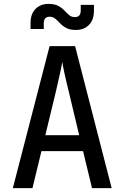

<svg xmlns="http://www.w3.org/2000/svg" viewBox="-20 -967 640 987"><path d="M46 0 235 -730H366L554 0H453L407 -190H193L147 0ZM213 -272H387L335 -490Q320 -550 311 -592Q302 -634 300 -649Q298 -634 289 -592Q280 -550 266 -491ZM370 -813Q340 -813 321 -823Q302 -833 289 -847Q276 -861 264 -871Q252 -881 235 -881Q205 -881 205 -847V-818H137V-849Q137 -895 162.5 -921Q188 -947 230 -947Q260 -947 279 -937Q298 -927 311 -913Q324 -899 336 -889Q348 -879 365 -879Q395 -879 395 -913V-942H463V-912Q463 -865 437.5 -839Q412 -813 370 -813Z"/></svg>

Font: JetBrainsMono NFM Medium
Style: Regular
Weight: 500
Monospace: yes
Designer: Philipp Nurullin, Konstantin Bulenkov
Foundry: JetBrains
Version: Version 2.304; ttfautohint (v1.8.4.7-5d5b);Nerd Fonts 3.3.0